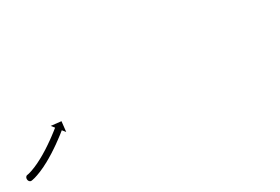

<svg xmlns="http://www.w3.org/2000/svg" viewBox="-2 -336 781 535"><g transform="rotate(-30 389.0 -68.0)"><path d="M6.7 -35.4C-3.6 -34.3 -2.8 -15 8.6 -15.5L7.7 -35.5C1.3 -35.2 5 -15.1 8.8 -15.5C8.8 -15.5 8.9 -15.6 8.9 -15.6C9 -15.6 9.1 -15.6 9.1 -15.6C10.4 -15.7 11.7 -16 13 -16.2C13 -16.2 13 -16.2 13.1 -16.2C13.2 -16.3 13.2 -16.3 13.2 -16.3C15.6 -16.8 17.9 -17.3 20.2 -17.9C20.2 -17.9 20.3 -18 20.3 -18C20.4 -18 20.5 -18 20.5 -18C23.6 -18.9 26.8 -19.9 29.9 -21C29.9 -21 30 -21 30 -21C30.1 -21 30.1 -21.1 30.1 -21.1C33.9 -22.4 37.7 -23.9 41.5 -25.4C41.5 -25.4 41.5 -25.4 41.6 -25.5C41.6 -25.5 41.7 -25.5 41.7 -25.5C45.9 -27.3 50.1 -29.2 54.3 -31.2C54.3 -31.2 54.3 -31.2 54.4 -31.2C54.4 -31.2 54.5 -31.2 54.5 -31.2C59 -33.4 63.4 -35.7 67.8 -38.1C67.8 -38.1 67.9 -38.1 67.9 -38.1C67.9 -38.1 68 -38.1 68 -38.1C72.6 -40.6 77.1 -43.2 81.6 -45.8C81.6 -45.8 81.7 -45.8 81.7 -45.9C81.7 -45.9 81.7 -45.9 81.7 -45.9C86.3 -48.6 90.8 -51.3 95.2 -54.1C95.2 -54.1 95.2 -54.2 95.3 -54.2C95.3 -54.2 95.3 -54.2 95.3 -54.2C99.6 -57 103.9 -59.8 108.2 -62.7C108.2 -62.7 108.2 -62.7 108.2 -62.7C108.2 -62.7 108.2 -62.7 108.2 -62.7C112.2 -65.4 116.2 -68.2 120.1 -70.9C120.1 -70.9 120.1 -71 120.1 -71C120.1 -71 120.1 -71 120.1 -71C123.7 -73.5 127.2 -76.1 130.6 -78.6C130.6 -78.6 130.6 -78.6 130.7 -78.7C130.7 -78.7 130.7 -78.7 130.7 -78.7C133.6 -80.9 136.5 -83.1 139.5 -85.3L139.5 -85.3L139.5 -85.3C141.7 -87.1 144 -88.8 146.2 -90.5L146.2 -90.6L146.2 -90.6C147.7 -91.7 149.1 -92.8 150.5 -94L150.5 -94L150.5 -94C151 -94.4 151.5 -94.8 152 -95.2L160.3 -84.9L163.9 -117.5L131.3 -121.1L139.5 -110.8C139 -110.4 138.5 -110 138 -109.6L138 -109.6L138.1 -109.6C136.6 -108.5 135.2 -107.4 133.8 -106.3L133.8 -106.3L133.9 -106.3C131.7 -104.6 129.5 -102.9 127.3 -101.2L127.3 -101.2L127.3 -101.2C124.5 -99 121.6 -96.8 118.7 -94.7C118.7 -94.7 118.7 -94.7 118.7 -94.7C118.7 -94.7 118.7 -94.7 118.7 -94.7C115.3 -92.2 111.9 -89.7 108.5 -87.2C108.5 -87.2 108.5 -87.2 108.5 -87.3C108.5 -87.3 108.5 -87.3 108.5 -87.3C104.7 -84.6 100.8 -81.9 96.9 -79.2C96.9 -79.2 97 -79.2 97 -79.2C97 -79.2 97 -79.3 97 -79.3C92.9 -76.5 88.7 -73.7 84.5 -71C84.5 -71 84.5 -71 84.5 -71.1C84.5 -71.1 84.6 -71.1 84.6 -71.1C80.2 -68.4 75.9 -65.7 71.5 -63.1C71.5 -63.1 71.5 -63.1 71.5 -63.1C71.6 -63.1 71.6 -63.1 71.6 -63.1C67.2 -60.6 62.8 -58.1 58.4 -55.7C58.4 -55.7 58.4 -55.7 58.5 -55.7C58.5 -55.7 58.5 -55.8 58.5 -55.8C54.3 -53.5 50 -51.3 45.7 -49.2C45.7 -49.2 45.7 -49.2 45.7 -49.2C45.8 -49.3 45.8 -49.3 45.8 -49.3C41.8 -47.4 37.8 -45.6 33.8 -43.9C33.8 -43.9 33.8 -43.9 33.9 -43.9C33.9 -43.9 34 -44 34 -44C30.5 -42.5 26.9 -41.2 23.3 -39.9C23.3 -39.9 23.4 -39.9 23.4 -39.9C23.5 -39.9 23.5 -39.9 23.5 -39.9C20.7 -39 17.8 -38.1 14.9 -37.2C14.9 -37.2 15 -37.2 15 -37.3C15.1 -37.3 15.1 -37.3 15.1 -37.3C13.1 -36.8 11.1 -36.3 9.1 -35.8C9.1 -35.8 9.1 -35.8 9.2 -35.9C9.3 -35.9 9.3 -35.9 9.3 -35.9C8.4 -35.7 7.4 -35.5 6.5 -35.4C6.5 -35.4 6.5 -35.4 6.6 -35.4C6.7 -35.4 6.7 -35.4 6.7 -35.4Z"/></g></svg>

Font: FRB American Cursive Just Arrows Extrabold
Style: Bold Italic
Weight: 800
Italic angle: -25°
Version: Version 2.0;Modular Font Editor K font №1